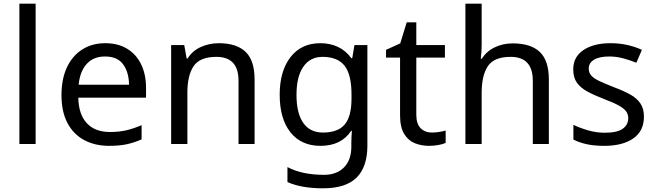

<svg xmlns="http://www.w3.org/2000/svg" viewBox="-20 -780 3553 1040"><path d="M173 0H85V-760H173Z M550 -546Q619 -546 668.5 -516Q718 -486 744.5 -431.5Q771 -377 771 -304V-251H404Q406 -160 450.5 -112.5Q495 -65 575 -65Q626 -65 665.5 -74.5Q705 -84 747 -102V-25Q706 -7 666 1.5Q626 10 571 10Q495 10 436.5 -21Q378 -52 345.5 -113.5Q313 -175 313 -264Q313 -352 342.5 -415Q372 -478 425.5 -512Q479 -546 550 -546ZM549 -474Q486 -474 449.5 -433.5Q413 -393 406 -321H679Q678 -389 647 -431.5Q616 -474 549 -474Z M1165 -546Q1261 -546 1310 -499.5Q1359 -453 1359 -349V0H1272V-343Q1272 -472 1152 -472Q1063 -472 1029 -422Q995 -372 995 -278V0H907V-536H978L991 -463H996Q1022 -505 1068 -525.5Q1114 -546 1165 -546Z M1715 -546Q1768 -546 1810.5 -526Q1853 -506 1883 -465H1888L1900 -536H1970V9Q1970 124 1911.5 182Q1853 240 1730 240Q1612 240 1537 206V125Q1616 167 1735 167Q1804 167 1843.5 126.5Q1883 86 1883 16V-5Q1883 -17 1884 -39.5Q1885 -62 1886 -71H1882Q1828 10 1716 10Q1612 10 1553.5 -63Q1495 -136 1495 -267Q1495 -395 1553.5 -470.5Q1612 -546 1715 -546ZM1727 -472Q1660 -472 1623 -418.5Q1586 -365 1586 -266Q1586 -167 1622.5 -114.5Q1659 -62 1729 -62Q1810 -62 1847 -105.5Q1884 -149 1884 -246V-267Q1884 -377 1846 -424.5Q1808 -472 1727 -472Z M2319 -62Q2339 -62 2360 -65.5Q2381 -69 2394 -73V-6Q2380 1 2354 5.5Q2328 10 2304 10Q2262 10 2226.5 -4.5Q2191 -19 2169 -55Q2147 -91 2147 -156V-468H2071V-510L2148 -545L2183 -659H2235V-536H2390V-468H2235V-158Q2235 -109 2258.5 -85.5Q2282 -62 2319 -62Z M2589 -537Q2589 -497 2584 -462H2590Q2616 -503 2660.5 -524Q2705 -545 2757 -545Q2855 -545 2904 -498.5Q2953 -452 2953 -349V0H2866V-343Q2866 -472 2746 -472Q2656 -472 2622.5 -421.5Q2589 -371 2589 -277V0H2501V-760H2589Z M3468 -148Q3468 -70 3410 -30Q3352 10 3254 10Q3198 10 3157.5 1Q3117 -8 3086 -24V-104Q3118 -88 3163.5 -74.5Q3209 -61 3256 -61Q3323 -61 3353 -82.5Q3383 -104 3383 -140Q3383 -160 3372 -176Q3361 -192 3332.5 -208Q3304 -224 3251 -244Q3199 -264 3162 -284Q3125 -304 3105 -332Q3085 -360 3085 -404Q3085 -472 3140.5 -509Q3196 -546 3286 -546Q3335 -546 3377.5 -536.5Q3420 -527 3457 -510L3427 -440Q3393 -454 3356 -464Q3319 -474 3280 -474Q3226 -474 3197.5 -456.5Q3169 -439 3169 -409Q3169 -387 3182 -371.5Q3195 -356 3225.5 -341.5Q3256 -327 3307 -307Q3358 -288 3394 -268Q3430 -248 3449 -219.5Q3468 -191 3468 -148Z"/></svg>

Font: Noto Sans
Style: Regular
Weight: 400
Designer: Monotype Design Team
Foundry: Monotype Imaging Inc.
Version: Version 2.007